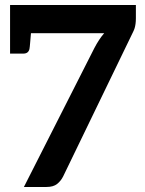

<svg xmlns="http://www.w3.org/2000/svg" viewBox="-20 -743 578 763"><path d="M20 -723V-639V-638V-637V-530H73C86 -530 94 -536 97 -548C99 -558 100 -579 103 -611H394C380 -595 367 -575 355 -552L75 0H165C183 0 197 -4 207 -12C217 -20 225 -30 231 -42L504 -606C507 -613 512 -621 515 -631C518 -641 520 -654 520 -670V-723Z"/></svg>

Font: SVN-Aleo
Style: Bold
Weight: 700
Designer: Alessio Laiso
Version: Version 1.2.2